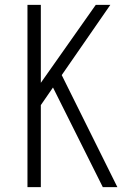

<svg xmlns="http://www.w3.org/2000/svg" viewBox="-20 -770 527 790"><path d="M403 0 198 -410 138 -323V-415L374 -750H434L234 -461L463 0ZM93 0V-750H148V0Z"/></svg>

Font: Mohave Light Light
Style: Regular
Weight: 300
Version: Version 2.003